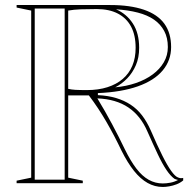

<svg xmlns="http://www.w3.org/2000/svg" viewBox="-20 -728 753 763"><path d="M627 15Q595 15 566.5 -1Q538 -17 512.5 -49Q487 -81 463 -129Q435 -188 403 -243.5Q371 -299 333 -349H251V-22L309 -10V0H46V-10L104 -22V-686L46 -698V-708H418Q497 -708 551.5 -689.5Q606 -671 633 -634Q660 -597 660 -541Q660 -488 626.5 -448Q593 -408 528 -385Q463 -362 369 -358V-350Q409 -348 441 -338.5Q473 -329 499 -312Q525 -295 544.5 -269.5Q564 -244 579 -210Q605 -150 625 -110Q645 -70 660.5 -48.5Q676 -27 687 -23Q698 -18 708 -21V-11Q696 -1 681.5 4.5Q667 10 652.5 12.5Q638 15 627 15ZM325 -370Q371 -370 407 -381.5Q443 -393 468 -414.5Q493 -436 506 -467Q519 -498 519 -538Q519 -588 501 -622Q483 -656 448.5 -674Q414 -692 364 -692Q328 -692 300.5 -691Q273 -690 251 -686V-375Q263 -372 279.5 -371Q296 -370 325 -370ZM118 -14H237V-694H118ZM438 -381Q482 -385 520 -398Q558 -411 586.5 -432Q615 -453 631 -480.5Q647 -508 647 -541Q647 -578 632.5 -605Q618 -632 592 -650Q566 -668 527.5 -678Q489 -688 441 -691Q483 -673 508 -634.5Q533 -596 533 -538Q533 -499 520 -469Q507 -439 486 -417Q465 -395 438 -381ZM367 -337Q398 -286 425.5 -234.5Q453 -183 476 -135Q499 -88 522 -58Q545 -28 571 -13.5Q597 1 627 1Q641 1 657 -2Q673 -5 688 -13Q685 -13 681.5 -14.5Q678 -16 674 -17Q658 -28 641.5 -52.5Q625 -77 607 -115Q589 -153 566 -205Q539 -268 490 -301Q441 -334 367 -337Z"/></svg>

Font: Kalnia Glaze Thin Medium
Style: Regular
Weight: 500
Version: Version 1.110